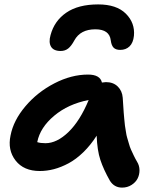

<svg xmlns="http://www.w3.org/2000/svg" viewBox="-20 -813 706 870"><path d="M424.8 -793Q508.3 -793 550.3 -751Q592.3 -709 586.9 -650.9Q583.5 -618.7 566.9 -602.8Q550.3 -586.9 524.9 -586.9Q504.9 -586.9 494.9 -596.9Q484.9 -606.9 481.9 -629.9Q476.1 -680.2 412.1 -680.2Q344.2 -680.2 316.9 -629.9Q303.2 -604.5 289.1 -593.3Q274.9 -582 254.9 -582Q222.7 -582 211.2 -601.6Q199.7 -621.1 209 -653.8Q226.1 -718.3 280.3 -755.6Q334.5 -793 424.8 -793ZM160.2 -38.1Q87.4 -38.1 50.5 -85.7Q13.7 -133.3 27.8 -199.2Q41 -267.6 95.2 -331.5Q149.4 -395.5 226.3 -435.3Q303.2 -475.1 378.9 -475.1Q433.6 -475.1 441.9 -439Q453.6 -440.9 460 -440.9Q493.2 -440.9 513.4 -421.1Q533.7 -401.4 536.1 -370.1Q536.6 -365.2 538.3 -336.7Q540 -308.1 540.5 -303.5Q541 -298.8 543 -274.7Q544.9 -250.5 546.1 -244.4Q547.4 -238.3 550.3 -218Q553.2 -197.8 556.2 -189.2Q559.1 -180.7 563.7 -163.6Q568.4 -146.5 573.5 -135.3Q578.6 -124 585.7 -109.1Q592.8 -94.2 601.1 -80.1Q611.8 -63 612.1 -42.2Q612.3 -21.5 603.5 -4.2Q594.7 13.2 575.9 25.1Q557.1 37.1 533.2 37.1Q497.6 37.1 478 5.9Q449.2 -44.9 434.8 -88.4Q420.4 -131.8 418 -198.2Q390.6 -155.3 357.7 -123.3Q324.7 -91.3 291 -73.2Q257.3 -55.2 224.9 -46.6Q192.4 -38.1 160.2 -38.1ZM148.9 -169.9V-168.9Q163.1 -164.1 186 -164.1Q237.8 -164.1 290.3 -214.8Q342.8 -265.6 381.8 -359.9Q289.1 -341.8 225.6 -288.6Q162.1 -235.4 148.9 -169.9Z"/></svg>

Font: Shantell Sans Irregular
Style: Italic
Weight: 600
Italic angle: -11.31°
Designer: Stephen Nixon, Anya Danilova, Shantell Martin
Foundry: Arrow Type
Version: Version 1.006;[9816181b4]